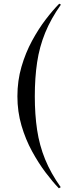

<svg xmlns="http://www.w3.org/2000/svg" viewBox="-20 -826 375 1037"><path d="M298 191Q265 157 226.5 106Q188 55 153 -9Q118 -73 96 -148Q74 -223 74 -306Q74 -390 96 -465.5Q118 -541 153 -605.5Q188 -670 227 -721Q266 -772 300 -806L309 -801Q255 -725 224 -649Q193 -573 180.5 -489.5Q168 -406 168 -306Q168 -207 180.5 -124Q193 -41 223.5 34Q254 109 308 185Z"/></svg>

Font: Display Regular
Style: Regular
Weight: 400
Designer: Latin by Veronika Burian and Jose Scaglione. Greek by Irene Vlachou. Cyrillic by Vera Evstafieva.
Foundry: TypeTogether
Version: Version 3.002